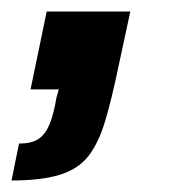

<svg xmlns="http://www.w3.org/2000/svg" viewBox="-53 -155 310 333"><path d="M-33 158 -20 94Q1 94 13 86.5Q25 79 32.5 61.5Q40 44 45 14L49 0H0L28 -135H173L153 -42Q141 16 129.5 54.5Q118 93 100.5 115.5Q83 138 51 148Q19 158 -33 158Z"/></svg>

Font: Saira Condensed ExtraBold
Style: Italic
Weight: 800
Width: 3
Italic angle: -12°
Designer: Hector Gatti with collaboration of the Omnibus-Type team
Foundry: Omnibus-Type
Version: Version 1.101